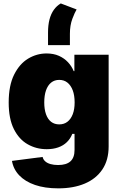

<svg xmlns="http://www.w3.org/2000/svg" viewBox="-20 -853 685 1089"><path d="M310.5 215.3Q234.4 215.3 178.5 196Q122.6 176.8 89.1 141.6Q55.7 106.4 47.9 59.6L221.7 37.1Q224.6 51.3 236.1 61.8Q247.6 72.3 266.4 77.6Q285.2 83 309.6 83Q356.4 83 379.6 62Q402.8 41 402.8 -2.4V-93.8H390.1Q379.4 -66.4 359.4 -46.9Q339.4 -27.3 310.5 -17.1Q281.7 -6.8 245.1 -6.8Q186 -6.8 137 -34.7Q87.9 -62.5 58.6 -121.1Q29.3 -179.7 29.3 -271.5Q29.3 -368.2 60.1 -429.7Q90.8 -491.2 139.6 -520.5Q188.5 -549.8 244.1 -549.8Q283.7 -549.8 314 -536.4Q344.2 -522.9 365.5 -500.2Q386.7 -477.5 397.9 -449.7H401.9V-542.5H596.2V-22.5Q596.2 55.2 560.5 108.2Q524.9 161.1 460.9 188.2Q397 215.3 310.5 215.3ZM315.9 -147.5Q343.3 -147.5 362.5 -162.4Q381.8 -177.2 392.6 -205.1Q403.3 -232.9 403.3 -272Q403.3 -312 392.6 -340.6Q381.8 -369.1 362.5 -384.5Q343.3 -399.9 315.9 -399.9Q289.1 -399.9 270 -384.5Q251 -369.1 241 -340.6Q231 -312 231 -272Q231 -232.9 241 -204.8Q251 -176.8 270 -162.1Q289.1 -147.5 315.9 -147.5ZM252.4 -597.2V-668.5Q252.4 -710.4 260.7 -742.4Q269 -774.4 285.2 -797.1Q301.3 -819.8 324.7 -833.5L414.6 -799.3Q404.8 -784.2 390.6 -746.8Q376.5 -709.5 376.5 -661.6V-597.2Z"/></svg>

Font: Inter 16pt Black
Style: Regular
Weight: 900
Version: Version 4.001;git-66647c0bb